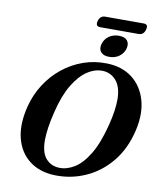

<svg xmlns="http://www.w3.org/2000/svg" viewBox="-105 -1075 983 1170"><g transform="rotate(10 387.0 -489.5)"><path d="M510 -713Q603.5 -711 666.8 -662.8Q730 -614.5 754.2 -531.5Q778.5 -448.5 754 -342.5Q726.5 -224.5 660.5 -144.2Q594.5 -64 504.2 -24Q414 16 314 13Q220 10 156.8 -38.5Q93.5 -87 71.8 -172.8Q50 -258.5 79.5 -373Q99 -448 139.8 -511Q180.5 -574 237.8 -620Q295 -666 364.2 -690.5Q433.5 -715 510 -713ZM332 -36.5Q378.5 -34.5 426 -63Q473.5 -91.5 515.5 -160.5Q557.5 -229.5 587.5 -348Q600 -397.5 605.5 -437.2Q611 -477 611 -508.5Q610 -584.5 577.5 -622.8Q545 -661 496.5 -664Q448.5 -667 400.2 -636.2Q352 -605.5 311.5 -538.8Q271 -472 245.5 -366.5Q231.5 -310.5 225.2 -266.8Q219 -223 218.5 -190.5Q218 -112.5 249.5 -75.5Q281 -38.5 332 -36.5ZM516 -755Q480 -755 464 -773.8Q448 -792.5 456.5 -823.5Q465 -854.5 491 -873.2Q517 -892 553 -892Q589 -892 604.5 -873.2Q620 -854.5 612 -823.5Q603.5 -793 577.8 -774Q552 -755 516 -755ZM409 -957.5Q418.5 -992 450 -992H688Q718.5 -992 709 -958Q700 -923.5 668.5 -923.5H430.5Q400 -923.5 409 -957.5Z"/></g></svg>

Font: Fraunces 9pt SemiBold
Style: Italic
Weight: 600
Italic angle: -16°
Version: Version 1.000;[b76b70a41]